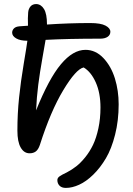

<svg xmlns="http://www.w3.org/2000/svg" viewBox="-20 -772 659 948"><path d="M305.2 155.8Q284.7 155.8 273.9 144.8Q263.2 133.8 263.2 117.2Q263.2 106.4 274.2 98.6Q285.2 90.8 310.1 79.1Q334.5 66.4 356.4 49.3Q378.4 32.2 400.9 4.4Q423.3 -23.4 439.5 -57.1Q455.6 -90.8 465.8 -138.4Q476.1 -186 476.1 -241.2Q476.1 -313 452.9 -365Q429.7 -417 393.1 -439Q355 -430.7 292.5 -326.9Q230 -223.1 176.8 -56.2Q168.9 -33.2 156.7 -24.2Q144.5 -15.1 126 -15.1Q98.6 -15.1 82.3 -43.5Q65.9 -71.8 65.9 -127Q65.9 -210.4 74.2 -290.3Q82.5 -370.1 97.4 -458.7Q112.3 -547.4 115.2 -570.8Q79.6 -570.8 59.8 -582.5Q40 -594.2 40 -610.8Q40 -622.6 48.8 -631.6Q57.6 -640.6 76.2 -642.1Q83.5 -642.6 97.4 -643.6Q111.3 -644.5 118.2 -645Q116.7 -684.6 119.1 -710.9Q120.6 -728.5 130.6 -740.2Q140.6 -752 159.2 -752Q183.1 -751 197.5 -727.1Q211.9 -703.1 211.9 -652.8V-650.9Q321.8 -658.2 425.8 -658.2Q477.1 -658.2 501 -645.5Q524.9 -632.8 524.9 -615.2Q524.9 -599.6 511.5 -590.3Q498 -581.1 475.1 -581.1Q317.4 -581.1 205.1 -575.2Q203.1 -561.5 189.9 -488.3Q176.8 -415 168.9 -353.5Q161.1 -292 158.2 -227.1Q221.2 -383.8 280.8 -454.8Q340.3 -525.9 401.9 -525.9Q452.1 -525.9 490.5 -485.4Q528.8 -444.8 547.4 -384.5Q565.9 -324.2 565.9 -256.8Q565.9 -176.8 548.3 -107.2Q530.8 -37.6 502.9 9.5Q475.1 56.6 440.2 90.6Q405.3 124.5 370.8 140.1Q336.4 155.8 305.2 155.8Z"/></svg>

Font: Shantell Sans Irregular
Style: Regular
Weight: 400
Designer: Stephen Nixon, Anya Danilova, Shantell Martin
Foundry: Arrow Type
Version: Version 1.006;[9816181b4]